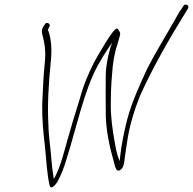

<svg xmlns="http://www.w3.org/2000/svg" viewBox="-20 -721 841 837"><path d="M164 -573C174 -535 181 -500 175 -445C169 -390 167 -324 164 -267C163 -201 169 -140 176 -82C182 -24 185 40 196 86C198 93 201 96 203 96C212 96 223 83 230 72C248 39 259 10 272 -34C314 -167 347 -327 406 -435C422 -464 438 -490 455 -515L469 -535L461 -513C449 -471 441 -427 441 -391C440 -340 441 -295 441 -245C439 -156 459 -77 478 -9C482 8 488 30 503 21C519 11 521 -7 525 -41C527 -58 531 -81 535 -108C545 -176 567 -245 591 -305C648 -431 721 -557 789 -667L799 -683C809 -699 784 -709 778 -693L768 -677H767C760 -667 750 -647 733 -618C697 -555 655 -487 621 -420C591 -355 555 -277 535 -202C520 -144 509 -86 504 -40L502 -19L495 -36C487 -60 483 -83 478 -113C471 -154 463 -208 463 -257C463 -305 464 -351 469 -402C471 -439 478 -488 492 -528C497 -547 503 -564 504 -574C505 -578 496 -594 491 -596C477 -606 403 -472 391 -451C368 -406 344 -351 328 -291L299 -197C290 -167 282 -138 274 -111C258 -53 244 2 221 48L214 59L213 48C210 30 207 11 205 -15C202 -66 192 -121 191 -179C186 -258 192 -359 201 -448C207 -505 204 -548 191 -586H190C190 -589 189 -591 190 -594V-595L195 -604C204 -619 180 -628 175 -614V-613H174C165 -601 160 -590 164 -573ZM491 -526V-525ZM536 -112V-111Z"/></svg>

Font: Stray Cat
Style: LtCnObl
Weight: 300
Version: Version 1.0